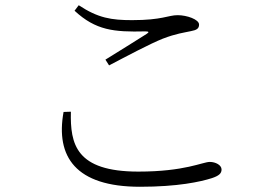

<svg xmlns="http://www.w3.org/2000/svg" viewBox="-20 -717 1040 734"><path d="M265 -676C346 -601 415 -594 535 -597C550 -597 551 -594 540 -587C501 -562 436 -522 383 -489L397 -467C462 -501 554 -550 602 -569C654 -589 683 -592 710 -598C732 -602 741 -608 741 -623C741 -643 694 -659 659 -659C623 -659 600 -640 485 -640C406 -640 355 -648 281 -697ZM251 -290C248 -166 270 -61 509 -61C687 -61 755 -98 782 -98C804 -98 827 -86 827 -69C827 -54 817 -45 790 -36C746 -22 660 -3 515 -3C269 -3 192 -118 223 -289Z"/></svg>

Font: Kiri Minchoo Light
Style: Regular
Weight: 300
Designer: Ryoko NISHIZUKA 西塚涼子 (kana & ideographs); Frank Grießhammer (Latin, Greek & Cyrillic);
akenotsuki.com/eyeben/fonts/ (U+
Foundry: Adobe
akenotsuki.com/eyeben/fonts/
Version: Version 4.002;hotconv 1.0.119;makeotfexe 2.5.65604